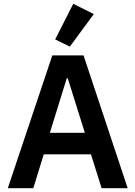

<svg xmlns="http://www.w3.org/2000/svg" viewBox="-20 -989 712 1009"><path d="M514 0 458 -178H210L155 0H21L255 -698H419L651 0ZM336 -578H331L242 -291H426ZM347 -744 270 -782 365 -969 473 -915Z"/></svg>

Font: IBM Plex Sans Hebrew SmBld
Style: Regular
Weight: 600
Designer: Mike Abbink, Paul van der Laan, Pieter van Rosmalen, Yanek Iontef
Foundry: Bold Monday
Version: Version 1.3